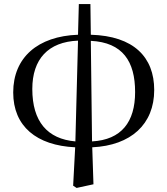

<svg xmlns="http://www.w3.org/2000/svg" viewBox="-20 -708 824 945"><path d="M351 -12C213 -24 139 -110 139 -270C139 -417 217 -502 364 -508ZM340 206 357 217 440 199 434 17C625 8 739 -97 739 -265C739 -427 638 -531 427 -537L425 -688H368L364 -537C166 -530 45 -425 45 -253C45 -86 160 8 350 17ZM427 -507C584 -499 645 -406 645 -255C645 -108 578 -20 433 -12Z"/></svg>

Font: Noto Serif CJK SC Medium
Style: Regular
Weight: 500
Designer: Ryoko NISHIZUKA 西塚涼子 (kana & ideographs); Frank Grießhammer (Latin, Greek & Cyrillic); Wenlong ZHANG 张文龙 (bopomofo); San
Foundry: Adobe
Version: Version 2.001;hotconv 1.1.0;makeotfexe 2.6.0